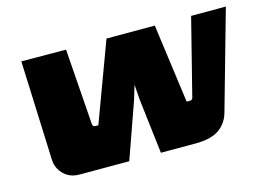

<svg xmlns="http://www.w3.org/2000/svg" viewBox="-70 -585 978 710"><g transform="rotate(-15 419.5 -230.0)"><path d="M157 0Q128 0 109 -12.5Q90 -25 80.5 -43.5Q71 -62 71 -80L56 -460L227 -459L247 -181Q247 -168 249.5 -163Q252 -158 260 -158H270L382 -460H567L608 -158H621Q627 -158 630 -162.5Q633 -167 634 -175L706 -460H839L732 -81Q721 -43 690 -21.5Q659 0 600 0H467L442 -212L438 -268L421 -212L346 0Z"/></g></svg>

Font: Genos Thin ExtraBold
Style: Italic
Weight: 800
Italic angle: -8°
Version: Version 1.010